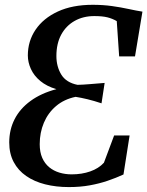

<svg xmlns="http://www.w3.org/2000/svg" viewBox="-20 -771 614 800"><path d="M267 8.5Q213.5 8.5 168 -3Q122.5 -14.5 89 -37.8Q55.5 -61 37 -96Q18.5 -131 18.5 -177.5Q18.5 -230.5 40.8 -274.2Q63 -318 107 -350.2Q151 -382.5 215 -399.5Q174.5 -411.5 148 -433.5Q121.5 -455.5 108.8 -483.5Q96 -511.5 96 -540Q96 -599.5 128.2 -647.2Q160.5 -695 221 -723Q281.5 -751 366.5 -751Q408.5 -751 446.2 -745.8Q484 -740.5 516 -733.5Q548 -726.5 573.5 -722.5L542.5 -536H476.5L466.5 -683Q448.5 -693.5 427.5 -698.8Q406.5 -704 373 -704Q326.5 -704 290.8 -683.8Q255 -663.5 235 -626.5Q215 -589.5 215 -537.5Q215 -494 235.2 -460.5Q255.5 -427 303 -417.5Q326 -418 355 -420.5Q384 -423 416 -425.5L403 -340.5Q371.5 -351 344.5 -357.5Q317.5 -364 295 -367.5Q247 -357.5 213.5 -329Q180 -300.5 162.8 -259.5Q145.5 -218.5 145.5 -170.5Q145.5 -137 156 -113.2Q166.5 -89.5 185 -74.2Q203.5 -59 227.5 -51.8Q251.5 -44.5 278.5 -44.5Q321 -44.5 356 -56.8Q391 -69 413 -93L455.5 -206.5H520L494.5 -44Q463 -29.5 428.5 -17.8Q394 -6 354.2 1.2Q314.5 8.5 267 8.5Z"/></svg>

Font: Merriweather 48pt Medium
Style: Italic
Weight: 500
Italic angle: -7.8°
Version: Version 2.101